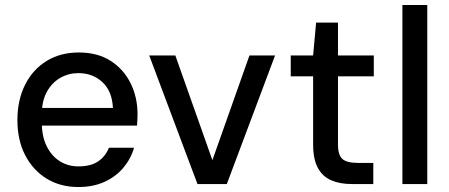

<svg xmlns="http://www.w3.org/2000/svg" viewBox="-20 -740 1807 772"><path d="M295 12Q223 12 168 -21.5Q113 -55 81.5 -115.5Q50 -176 50 -257Q50 -338 81 -399.5Q112 -461 167.5 -495Q223 -529 297 -529Q372 -529 424.5 -495.5Q477 -462 505 -405.5Q533 -349 533 -281Q533 -271 532.5 -260Q532 -249 531 -235H124V-306H434Q431 -373 392 -409.5Q353 -446 295 -446Q256 -446 222.5 -427Q189 -408 168.5 -371Q148 -334 148 -278V-249Q148 -191 168 -151.5Q188 -112 221 -91.5Q254 -71 295 -71Q345 -71 374.5 -91Q404 -111 418 -146H519Q506 -101 475.5 -65Q445 -29 399.5 -8.5Q354 12 295 12Z M774 0 580 -517H685L834 -96L983 -517H1086L892 0Z M1394 0Q1347 0 1312 -15Q1277 -30 1258 -65Q1239 -100 1239 -160V-433H1149V-517H1239L1251 -649H1339V-517H1483V-433H1339V-159Q1339 -116 1357 -100.5Q1375 -85 1419 -85H1481V0Z M1598 0V-720H1698V0Z"/></svg>

Font: DM Sans 11pt Medium
Style: Regular
Weight: 500
Version: Version 4.004;gftools[0.9.30]